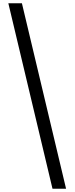

<svg xmlns="http://www.w3.org/2000/svg" viewBox="-20 -793 456 1174"><path d="M114 -773 384 361H301L31 -773Z"/></svg>

Font: Noto Sans Telugu SemiCondensed
Style: Regular
Weight: 400
Width: 4
Designer: Jelle Bosma - Monotype Design Team
Foundry: Monotype Imaging Inc.
Version: Version 2.005; ttfautohint (v1.8.4.7-5d5b)